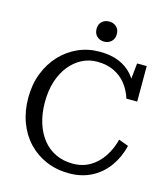

<svg xmlns="http://www.w3.org/2000/svg" viewBox="-131 -1006 978 1117"><g transform="rotate(15 358.5 -447.0)"><path d="M381 -660Q332 -660 289.5 -638Q247 -616 215 -576Q183 -536 165 -480Q147 -424 147 -355Q147 -286 164.5 -230Q182 -174 214 -134Q246 -94 292 -72Q338 -50 395 -50Q454 -50 499.5 -77Q545 -104 576 -151Q607 -198 621 -255L680 -233Q663 -162 623.5 -107Q584 -52 524.5 -21Q465 10 389 10Q314 10 251.5 -16.5Q189 -43 143 -91.5Q97 -140 72 -207Q47 -274 47 -355Q47 -435 73 -502Q99 -569 145 -618Q191 -667 251 -693.5Q311 -720 380 -720Q448 -720 497 -699.5Q546 -679 578.5 -641.5Q611 -604 627 -552L591 -553L607 -710H665V-496H600Q584 -546 555 -582Q526 -618 483 -639Q440 -660 381 -660ZM388 -783Q362 -783 344.5 -799.5Q327 -816 327 -844Q327 -872 344.5 -888Q362 -904 388 -904Q414 -904 431.5 -888Q449 -872 449 -844Q449 -816 431.5 -799.5Q414 -783 388 -783Z"/></g></svg>

Font: Roboto Serif 28pt
Style: Regular
Weight: 400
Designer: Greg Gazdowicz
Foundry: Commercial Type
Version: Version 1.008